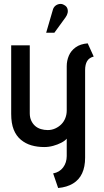

<svg xmlns="http://www.w3.org/2000/svg" viewBox="-20 -729 519 961"><path d="M308 -642Q316 -653 318.5 -664.5Q321 -676 317 -687Q313 -698 301 -704Q290 -711 277.5 -709Q265 -707 256 -699Q247 -691 244 -678L211 -565H252ZM449 -446 419 -512Q382 -509 358.5 -492Q335 -475 324.5 -450Q314 -425 314 -398V-176Q314 -156 307 -138Q300 -120 287 -107Q274 -94 256.5 -86Q239 -78 219 -78Q201 -78 184.5 -83Q168 -88 156 -98.5Q144 -109 136.5 -125Q129 -141 129 -162V-502H36V-159Q36 -112 48.5 -80.5Q61 -49 84.5 -29.5Q108 -10 137.5 -1.5Q167 7 201 7Q224 7 246 1Q268 -5 286.5 -14.5Q305 -24 314 -35V52Q314 68 309.5 82.5Q305 97 296 109Q287 121 274.5 128.5Q262 136 246 139L271 212Q315 208 345.5 189.5Q376 171 391 138.5Q406 106 406 60V-378Q406 -406 416 -423Q426 -440 449 -446Z"/></svg>

Font: Advent Pro SemiBold
Style: Regular
Weight: 600
Designer: VivaRado, Andreas Kalpakidis
Foundry: VivaRado, Andreas Kalpakidis
Version: Version 3.000